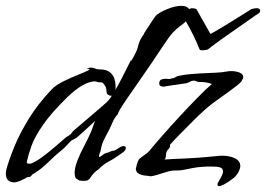

<svg xmlns="http://www.w3.org/2000/svg" viewBox="-37 -611 909 656"><path d="M11 12Q-1 12 -9 5Q-17 -2 -17 -18Q-17 -21 -16.5 -25Q-16 -29 -15 -33Q-6 -66 12.5 -111Q31 -156 62.5 -207Q94 -258 141 -307Q155 -321 180.5 -333.5Q206 -346 230 -355.5Q254 -365 264.5 -370.5Q275 -376 259 -376H258Q261 -377 265 -378.5Q269 -380 273 -380Q281 -380 287.5 -377Q294 -374 301 -374H302Q326 -374 338 -364.5Q350 -355 354 -341.5Q358 -328 358 -316Q358 -313 358 -309.5Q358 -306 357 -303Q369 -324 380.5 -346.5Q392 -369 400.5 -386Q409 -403 410 -405V-404Q410 -400 414 -407.5Q418 -415 419 -416Q432 -439 435.5 -456Q439 -473 455 -495H454Q457 -500 465.5 -513Q474 -526 482.5 -539Q491 -552 495 -557Q506 -568 533.5 -579.5Q561 -591 583 -591Q602 -591 609 -580Q615 -583 619 -583Q628 -583 634 -580L682 -495Q694 -501 716.5 -514.5Q739 -528 763 -543Q787 -558 804 -568.5Q821 -579 822 -580Q834 -583 840 -583Q851 -583 852 -575Q852 -572 851 -570Q849 -566 842.5 -562.5Q836 -559 827 -552Q803 -535 774 -515Q745 -495 718.5 -476Q692 -457 673 -442Q671 -441 664 -440Q657 -439 654 -439Q647 -439 645 -442Q626 -490 598 -538Q590 -530 578 -521.5Q566 -513 553 -499Q541 -486 514 -445Q487 -404 451 -352Q416 -302 398 -275.5Q380 -249 373.5 -238Q367 -227 365 -220L364 -219Q354 -209 346 -189.5Q338 -170 323 -143Q315 -128 312 -118.5Q309 -109 306 -93Q302 -86 301.5 -79Q301 -72 303 -75Q303 -74 309 -78Q315 -82 320 -86Q322 -87 328.5 -89Q335 -91 336 -91L337 -92Q346 -96 349 -96H351Q353 -96 357 -98Q361 -100 373 -108Q380 -112 385 -112Q393 -112 393 -105Q393 -97 381 -89Q352 -68 335 -59.5Q318 -51 299 -32L298 -31Q296 -31 288.5 -24Q281 -17 280 -15Q276 -11 273 -5.5Q270 0 264 4H265Q261 6 256.5 6.5Q252 7 248 7Q234 7 231 4Q229 2 225.5 0.5Q222 -1 220 -6Q218 -14 218 -20Q218 -38 227.5 -62.5Q237 -87 253 -117Q266 -142 272 -156Q278 -170 281 -179.5Q284 -189 288 -198Q274 -185 259 -171Q244 -157 224 -140Q221 -138 215 -135Q209 -132 207 -131L182 -105Q151 -80 127 -56Q103 -32 74 -15V-16Q73 -15 71.5 -12.5Q70 -10 67 -8V-7Q63 -6 60 -6Q57 -6 55 -5Q49 -1 43 1.5Q37 4 32 7Q20 12 11 12ZM712 25Q706 25 706 20Q706 14 713 4Q725 -16 725 -25Q725 -36 715 -39Q705 -42 687 -42Q680 -42 672 -42Q664 -42 654 -41Q638 -40 622 -37Q606 -34 592 -31Q578 -28 563.5 -28.5Q549 -29 534 -24Q511 -17 496 -12.5Q481 -8 475 -9Q472 -10 460 -11Q448 -12 438 -17Q428 -22 427 -34Q428 -40 431 -50.5Q434 -61 438 -67Q443 -72 456 -81Q469 -90 473 -95Q490 -116 518.5 -148.5Q547 -181 579 -215.5Q611 -250 640 -279.5Q669 -309 687 -324Q682 -326 671.5 -328.5Q661 -331 644 -331H643Q638 -331 631.5 -334Q625 -337 623 -335H621Q618 -335 612.5 -332Q607 -329 602 -327L534 -317Q530 -316 527 -315.5Q524 -315 522 -315Q507 -315 507 -326Q507 -339 520 -341Q522 -341 524 -341.5Q526 -342 528 -342Q532 -342 535 -341.5Q538 -341 541 -341Q544 -341 550 -343Q556 -343 562 -347Q568 -351 574 -352Q594 -356 611 -357.5Q628 -359 644 -360Q677 -362 697.5 -362.5Q718 -363 740 -367Q744 -368 747.5 -368Q751 -368 754 -368Q769 -368 781.5 -363Q794 -358 794 -348Q794 -342 788 -334H789Q783 -327 771 -317.5Q759 -308 745 -298Q729 -286 702 -267Q675 -248 651 -225Q646 -221 630.5 -205.5Q615 -190 597 -172Q579 -154 564.5 -139Q550 -124 547 -120Q543 -117 544 -113.5Q545 -110 541 -104Q530 -94 530 -82Q530 -70 525 -66Q554 -68 595.5 -69.5Q637 -71 707 -78Q711 -79 714.5 -79Q718 -79 722 -79Q748 -79 766 -70Q784 -61 784 -44Q784 -36 779 -25.5Q774 -15 763 -4Q742 12 729.5 18.5Q717 25 712 25ZM60 -52Q63 -51 68 -52Q83 -57 104.5 -72.5Q126 -88 147.5 -106.5Q169 -125 184 -138Q189 -143 193.5 -145Q198 -147 201 -150Q206 -153 208.5 -157.5Q211 -162 215 -165Q251 -196 273 -214.5Q295 -233 307.5 -244Q320 -255 329 -263Q332 -266 336.5 -271.5Q341 -277 345 -284H342Q337 -284 332 -287.5Q327 -291 327 -298Q327 -308 323.5 -315Q320 -322 315 -327Q314 -329 310 -329.5Q306 -330 301 -330H300Q297 -330 294 -331.5Q291 -333 288 -333Q250 -333 194 -280Q137 -224 109 -183Q81 -142 70.5 -112.5Q60 -83 55 -60Q54 -55 55 -54Q56 -53 60 -52Z"/></svg>

Font: Vujahday Script
Style: Regular
Weight: 400
Designer: Robert E. Leuschke
Foundry: Robert E. Leuschke
Version: Version 1.010; ttfautohint (v1.8.3)